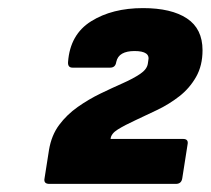

<svg xmlns="http://www.w3.org/2000/svg" viewBox="-20 -795 520 474"><path d="M102 -341Q87 -341 90 -355L101 -425Q107 -461 126 -486.5Q145 -512 172 -531Q199 -550 228 -564Q257 -578 283 -589.5Q309 -601 326 -612.5Q343 -624 345 -638L346 -645Q349 -657 340.5 -663Q332 -669 312 -669Q293 -669 281.5 -662.5Q270 -656 267 -642Q265 -628 252 -628H159Q147 -628 148 -642Q153 -710 205 -742.5Q257 -775 333 -775Q403 -775 441.5 -749.5Q480 -724 480 -671Q480 -633 464 -605Q448 -577 423 -557.5Q398 -538 369 -524Q340 -510 314 -498Q288 -486 271 -475.5Q254 -465 253 -452H432Q446 -452 443 -438L430 -355Q428 -341 414 -341Z"/></svg>

Font: Sofia Sans Black
Style: Italic
Weight: 900
Italic angle: -9°
Version: Version 4.100-B